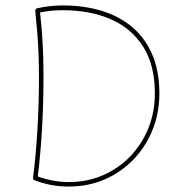

<svg xmlns="http://www.w3.org/2000/svg" viewBox="-20 -686 684 707"><path d="M127.4 -640.1Q148.4 -644.5 168.9 -646.5Q189.5 -648.4 210.4 -648.4Q313 -648.4 389.4 -614.5Q465.8 -580.6 508.1 -512.7Q550.3 -444.8 550.3 -342.3Q550.3 -273.4 526.4 -214.1Q502.4 -154.8 459.5 -110.1Q416.5 -65.4 358.6 -40.5Q300.8 -15.6 232.9 -15.6Q204.1 -15.6 175.3 -21Q146.5 -26.4 119.1 -36.1Q129.4 -119.1 134.8 -212.9Q140.1 -306.6 140.1 -396Q140.1 -443.4 138.9 -481.7Q137.7 -520 135 -557.9Q132.3 -595.7 127.4 -640.1ZM116.2 -655.3Q113.8 -654.8 111.6 -652.1Q109.4 -649.4 109.9 -646Q114.7 -599.1 117.7 -560.5Q120.6 -522 122.1 -483.2Q123.5 -444.3 123.5 -396Q123.5 -305.7 117.9 -209.7Q112.3 -113.8 101.6 -31.2Q101.1 -28.8 102.5 -26.1Q104 -23.4 106.9 -22.5Q167 1 232.9 1Q304.7 1 365.5 -25.4Q426.3 -51.8 471.4 -98.6Q516.6 -145.5 541.7 -207.8Q566.9 -270 566.9 -342.3Q566.9 -422.9 541.3 -483.6Q515.6 -544.4 468.3 -585Q420.9 -625.5 355.5 -645.8Q290 -666 210.4 -666Q163.6 -666 116.2 -655.3Z"/></svg>

Font: Mikhak VF
Style: Regular
Weight: 100
Designer: Amin Abedi
Version: Version 3.001